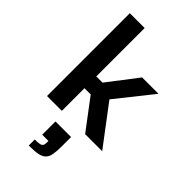

<svg xmlns="http://www.w3.org/2000/svg" viewBox="-311 -829 1218 1218"><g transform="rotate(45 298.0 -219.5)"><path d="M78 0V-743H211V-309H267L421 -510H568L373 -265L573 0H420L267 -203H211V0ZM218 304V250Q246 250 260.5 247Q275 244 280.5 235.5Q286 227 286 211V195H230V76H370V159Q370 203 365 231.5Q360 260 344.5 276Q329 292 299 298Q269 304 218 304Z"/></g></svg>

Font: Saira SemiExpanded SemiBold
Style: Regular
Weight: 600
Width: 6
Designer: Hector Gatti with collaboration of the Omnibus-Type team
Foundry: Omnibus-Type
Version: Version 1.101